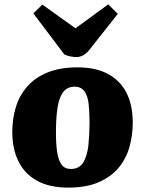

<svg xmlns="http://www.w3.org/2000/svg" viewBox="-20 -839 661 875"><path d="M292 16Q204 16 147.5 -16Q91 -48 63.5 -105Q36 -162 36 -237Q36 -297 52 -350Q68 -403 103.5 -444Q139 -485 196 -508.5Q253 -532 333 -532Q417 -532 473 -501.5Q529 -471 557 -415Q585 -359 585 -280Q585 -223 570 -169.5Q555 -116 520.5 -74.5Q486 -33 429.5 -8.5Q373 16 292 16ZM303 -69Q342 -69 360 -99.5Q378 -130 383 -178.5Q388 -227 388 -281Q388 -328 384 -365Q380 -402 365 -423Q350 -444 319 -444Q298 -444 282 -433Q266 -422 255.5 -397.5Q245 -373 240 -332.5Q235 -292 235 -233Q235 -182 240.5 -145.5Q246 -109 260.5 -89Q275 -69 303 -69ZM132 -778 173 -818 324 -710 473 -819 517 -776 389 -614Q375 -596 360 -587.5Q345 -579 329 -579Q314 -579 300 -582Q286 -585 273 -591Z"/></svg>

Font: Literata ExtraBold
Style: Italic
Weight: 800
Italic angle: -2°
Designer: Latin by Veronika Burian and Jose Scaglione. Greek by Irene Vlachou. Cyrillic by Vera Evstafieva
Foundry: TypeTogether
Version: Version 3.002